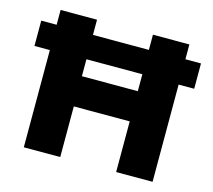

<svg xmlns="http://www.w3.org/2000/svg" viewBox="-101 -828 1058 952"><g transform="rotate(15 428.0 -352.5)"><path d="M97 0V-499H18V-629H97V-705H284V-627H571V-705H758V-629H838V-499H758V0H571V-260H284V0ZM284 -415H571V-502H284Z"/></g></svg>

Font: Nunito Sans 10pt Black
Style: Regular
Weight: 900
Designer: Vernon Adams
Foundry: Vernon Adams
Version: Version 3.101;gftools[0.9.27]